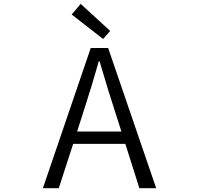

<svg xmlns="http://www.w3.org/2000/svg" viewBox="-20 -983 1040 1003"><path d="M555.7 -821.3 518.6 -779.3 354.5 -907.2 401.4 -962.9ZM382.8 -295.9H614.3L576.2 -415Q554.7 -478.5 500 -663.1H496.1Q458 -528.3 420.9 -415ZM708 0 634.8 -231.4H362.3L287.1 0H204.1L454.1 -732.4H544.9L795.9 0Z"/></svg>

Font: GenEi Gothic M SemiLight
Style: Regular
Weight: 350
Designer: o_tamon (Modified); [Source Han Sans]
Ryoko NISHIZUKA  (kana & ideographs); Paul D. Hunt (Latin, Greek & Cyrillic); Wenl
Version: Version 1.1a;Original Version 1.004